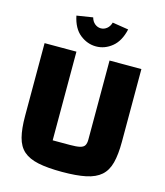

<svg xmlns="http://www.w3.org/2000/svg" viewBox="-122 -917 880 1025"><g transform="rotate(15 317.5 -405.0)"><path d="M317 15Q237 15 185 4Q133 -7 103.5 -33Q74 -59 62 -105.5Q50 -152 50 -223V-625H226V-135H321Q357 -135 376 -139.5Q395 -144 402 -155.5Q409 -167 409 -188V-625H585V-223Q585 -153 573 -106.5Q561 -60 531 -33.5Q501 -7 449 4Q397 15 317 15ZM319 -679Q271 -679 230.5 -711Q190 -743 176 -811L265 -825Q271 -803 286 -791Q301 -779 319 -779Q337 -779 352 -791Q367 -803 373 -825L462 -811Q447 -744 407 -711.5Q367 -679 319 -679Z"/></g></svg>

Font: Changa
Style: Bold
Weight: 700
Designer: Eduardo Rodriguez Tunni
Foundry: Eduardo Rodriguez Tunni
Version: Version 3.002; ttfautohint (v1.8.2)